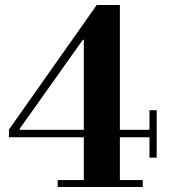

<svg xmlns="http://www.w3.org/2000/svg" viewBox="-20 -752 685 772"><path d="M212 0V-28H317V-200H16V-231L369 -732H462V-230H581V-309H610V-118H581V-200H462V-28H554V0ZM59 -230H317V-592H313L59 -234Z"/></svg>

Font: Libre Bodoni SemiBold
Style: Regular
Weight: 600
Designer: Pablo Impallari, Rodrigo Fuenzalida
Foundry: Impallari Type
Version: Version 2.005;gftools[0.9.23]